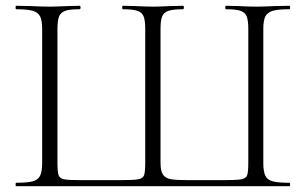

<svg xmlns="http://www.w3.org/2000/svg" viewBox="-20 -645 1060 665"><path d="M36 -12Q75 -12 93.5 -17Q112 -22 119 -36.5Q126 -51 126 -81V-544Q126 -574 119 -588Q112 -602 93.5 -607.5Q75 -613 36 -613Q34 -613 34 -619Q34 -625 36 -625L86 -624Q126 -622 152 -622Q176 -622 214 -624L256 -625Q259 -625 259 -619Q259 -613 256 -613Q222 -613 206 -607.5Q190 -602 184.5 -588Q179 -574 179 -544V-83Q179 -49 183 -38Q187 -27 202 -24Q217 -21 264 -21H393Q442 -21 458.5 -24Q475 -27 479 -38Q483 -49 483 -83V-544Q483 -574 477.5 -588Q472 -602 456 -607.5Q440 -613 406 -613Q403 -613 403 -619Q403 -625 406 -625L448 -624Q486 -622 510 -622Q534 -622 570 -624L614 -625Q617 -625 617 -619Q617 -613 614 -613Q580 -613 563.5 -607.5Q547 -602 541.5 -588Q536 -574 536 -544V-81Q536 -52 545 -39.5Q554 -27 573.5 -24Q593 -21 637 -21H750Q799 -21 815.5 -24Q832 -27 836 -38Q840 -49 840 -83V-544Q840 -574 834.5 -588Q829 -602 813 -607.5Q797 -613 763 -613Q760 -613 760 -619Q760 -625 763 -625L805 -624Q843 -622 867 -622Q892 -622 934 -624L982 -625Q985 -625 985 -619Q985 -613 982 -613Q943 -613 924.5 -607.5Q906 -602 899 -588Q892 -574 892 -544V-81Q892 -51 899 -36.5Q906 -22 924.5 -17Q943 -12 982 -12Q985 -12 985 -6Q985 0 982 0H36Q34 0 34 -6Q34 -12 36 -12Z"/></svg>

Font: Cormorant SC Light
Style: Regular
Weight: 300
Designer: Christian Thalmann (Catharsis Fonts)
Foundry: Catharsis Fonts
Version: Version 4.000